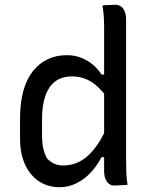

<svg xmlns="http://www.w3.org/2000/svg" viewBox="-20 -774 640 804"><path d="M259 -543Q292 -543 319 -532.5Q346 -522 368 -504Q390 -486 405 -462H429V-365Q395 -412 359.5 -433Q324 -454 281 -454Q240 -454 212.5 -434Q185 -414 170.5 -374Q156 -334 156 -275V-207Q156 -177 161 -154Q166 -131 176 -112Q189 -97 206 -89Q223 -81 245 -81Q280 -81 311.5 -96.5Q343 -112 372 -147Q401 -182 428 -241V-116H405Q386 -79 359 -50.5Q332 -22 299 -6Q266 10 229 10Q193 10 162.5 -4Q132 -18 110 -44.5Q88 -71 76 -108Q64 -145 64 -190V-278Q64 -345 78 -394.5Q92 -444 118.5 -477Q145 -510 181 -526.5Q217 -543 259 -543ZM463 -754Q475 -754 485 -748Q495 -742 501.5 -728Q508 -714 508 -690Q508 -617 508 -543.5Q508 -470 508 -396.5Q508 -323 508 -251Q508 -179 508 -110Q508 -76 509 -50.5Q510 -25 514 0Q507 1 500 1Q493 1 486 1.5Q479 2 472 2.5Q465 3 458 3Q445 3 435.5 -5Q426 -13 421 -26.5Q416 -40 416 -58Q416 -135 416 -209.5Q416 -284 416 -357.5Q416 -431 416 -505Q416 -579 416 -655Q416 -683 414.5 -706Q413 -729 409 -751Q416 -752 422.5 -752.5Q429 -753 436 -753Q443 -753 449.5 -753.5Q456 -754 463 -754Z"/></svg>

Font: Rec Mono Semicasual
Style: Regular
Weight: 400
Version: Version 1.085; ttfautohint (v1.8.4.7-5d5b)